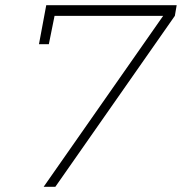

<svg xmlns="http://www.w3.org/2000/svg" viewBox="-20 -719 700 739"><path d="M158 -699H660L653 -658L193 0H148L608 -658H190L168 -549H130Z"/></svg>

Font: TypoPRO Montserrat
Style: Italic
Weight: 275
Italic angle: -11.3°
Designer: Julieta Ulanovsky
Foundry: Julieta Ulanovsky
Version: Version 6.001